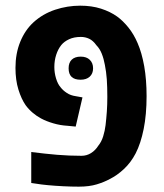

<svg xmlns="http://www.w3.org/2000/svg" viewBox="-20 -661 588 690"><path d="M263.2 9.8Q236.3 9.8 206.8 8.3Q177.2 6.8 151.9 4.4Q126.5 2 112.3 -0.5L92.3 -3.4V-114.7Q141.6 -108.4 185.3 -104.7Q229 -101.1 272.9 -101.1Q291.5 -101.1 307.1 -110.8Q322.8 -120.6 333.5 -137.7Q344.7 -151.4 350.8 -171.1Q356.9 -190.9 359.4 -211.4Q362.3 -236.3 364 -260.7Q365.7 -285.2 365.7 -313Q365.7 -349.1 363.8 -376.2Q361.8 -403.3 356.9 -427.7Q353 -449.7 345.7 -468Q338.4 -486.3 326.7 -498Q314.5 -515.1 300.5 -521.7Q286.6 -528.3 270.5 -528.3Q246.1 -528.3 228.3 -520Q210.4 -511.7 200.2 -499Q188.5 -484.4 181.9 -463.9Q175.3 -443.4 175.3 -419.9Q175.3 -399.4 181.4 -379.2Q187.5 -358.9 197.8 -347.2Q206.5 -335.9 220.2 -326.9Q233.9 -317.9 252 -315.4L276.4 -311L252 -206.1L222.2 -209Q196.8 -210.4 171.6 -217.8Q146.5 -225.1 127.4 -235.4Q111.8 -243.7 97.4 -255.9Q83 -268.1 72.3 -282.7Q56.6 -305.2 46.1 -339.4Q35.6 -373.5 35.6 -417Q35.6 -468.8 52.7 -510.7Q69.8 -552.7 100.1 -580.6Q133.8 -611.3 178 -626Q222.2 -640.6 268.1 -640.6Q309.6 -640.6 343 -629.9Q376.5 -619.1 400.9 -601.6Q421.4 -586.9 441.2 -562.5Q460.9 -538.1 474.6 -505.9Q489.7 -471.2 498.3 -422.9Q506.8 -374.5 506.8 -315.4Q506.8 -249.5 496.3 -197.3Q485.8 -145 467.3 -109.4Q450.2 -76.7 425.3 -53.5Q400.4 -30.3 374.5 -17.6Q355 -6.8 327.9 1.5Q300.8 9.8 263.2 9.8ZM269.5 -374.5Q226.6 -374.5 226.6 -415.5Q226.6 -436 238 -446.8Q249.5 -457.5 270 -457.5Q291 -457.5 302.7 -446Q314.5 -434.6 314.5 -415.5Q314.5 -396.5 302.5 -385.5Q290.5 -374.5 269.5 -374.5Z"/></svg>

Font: Open Sans SemiCondensed
Style: Bold
Weight: 700
Width: 4
Designer: Monotype Design Team
Foundry: Monotype Imaging Inc.
Version: Version 3.003